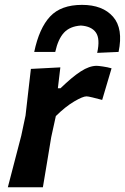

<svg xmlns="http://www.w3.org/2000/svg" viewBox="-20 -788 526 808"><path d="M13 0Q27 -54 40.2 -104.5Q53.5 -155 69.5 -217L87.5 -302Q93 -349.5 98.5 -398.5Q104 -447.5 110 -498L234 -504.5L223.5 -416.5H234.5Q283.5 -464 319.8 -487.5Q356 -511 387 -511Q393.5 -511 412.8 -508.2Q432 -505.5 449.5 -500.5L410 -367.5Q387.5 -373.5 369 -378Q350.5 -382.5 344 -382.5Q328.5 -382.5 291.8 -360.8Q255 -339 215 -299.5L195.5 -210.5Q186 -153 177.8 -103.5Q169.5 -54 160.5 0ZM389 -565.5Q402 -625 383.5 -651.2Q365 -677.5 320.5 -680.5Q274.5 -677.5 249.5 -650.8Q224.5 -624 212.5 -569.5H124Q145 -669.5 190.8 -718.5Q236.5 -767.5 325 -767.5Q412 -767.5 455.8 -717.5Q499.5 -667.5 479 -569.5Z"/></svg>

Font: Commissioner Loud SemiBold
Style: Italic
Weight: 600
Italic angle: -12°
Designer: Kostas Bartsokas
Foundry: Kostas Bartsokas
Version: Version 1.000; ttfautohint (v1.8.3)